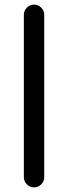

<svg xmlns="http://www.w3.org/2000/svg" viewBox="-20 -794 295 829"><path d="M127 15Q109 15 96 2Q83 -11 83 -29V-730Q83 -748 96 -761Q109 -774 127 -774Q145 -774 158 -761Q171 -748 171 -730V-29Q171 -11 158 2Q145 15 127 15Z"/></svg>

Font: Hanken
Style: Book
Weight: 400
Designer: Alfredo Marco Pradil
Foundry: Hanken Design Co.
Version: Version 2.06 2014